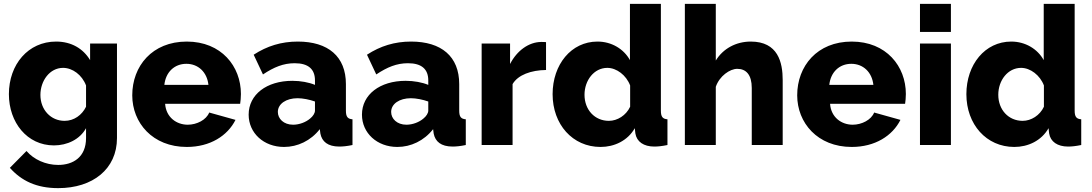

<svg xmlns="http://www.w3.org/2000/svg" viewBox="-20 -750 5647 993"><path d="M26 -263C26 -117 120 2 259 2C328 2 393 -29 425 -87V-36C425 63 358 103 281 103C216 103 155 75 117 31L31 118C91 185 168 223 281 223C460 223 585 124 585 -36V-525H446V-439C410 -499 349 -535 270 -535C126 -535 26 -417 26 -263ZM425 -198C404 -155 363 -125 314 -125C243 -125 189 -182 189 -259C189 -332 237 -399 306 -399C355 -399 404 -363 425 -308Z M946 10C1067 10 1157 -48 1198 -130L1062 -168C1047 -130 998 -105 951 -105C893 -105 839 -143 834 -213H1222C1224 -226 1226 -245 1226 -264C1226 -407 1125 -535 946 -535C767 -535 664 -408 664 -257C664 -115 769 10 946 10ZM830 -311C837 -377 882 -420 944 -420C1005 -420 1051 -377 1058 -311Z M1266 -157C1266 -62 1344 10 1449 10C1519 10 1587 -22 1634 -82L1637 -59C1645 -18 1675 8 1735 8C1752 8 1775 6 1803 0V-133C1778 -135 1769 -146 1769 -178V-315C1769 -458 1677 -535 1520 -535C1435 -535 1361 -512 1292 -467L1340 -365C1397 -403 1446 -423 1504 -423C1575 -423 1609 -392 1609 -334V-311C1578 -324 1535 -332 1492 -332C1359 -332 1266 -261 1266 -157ZM1584 -137C1562 -118 1528 -105 1496 -105C1447 -105 1417 -136 1417 -171C1417 -213 1460 -242 1519 -242C1546 -242 1581 -235 1609 -225V-178C1609 -165 1599 -149 1584 -137Z M1852 -157C1852 -62 1930 10 2035 10C2105 10 2173 -22 2220 -82L2223 -59C2231 -18 2261 8 2321 8C2338 8 2361 6 2389 0V-133C2364 -135 2355 -146 2355 -178V-315C2355 -458 2263 -535 2106 -535C2021 -535 1947 -512 1878 -467L1926 -365C1983 -403 2032 -423 2090 -423C2161 -423 2195 -392 2195 -334V-311C2164 -324 2121 -332 2078 -332C1945 -332 1852 -261 1852 -157ZM2170 -137C2148 -118 2114 -105 2082 -105C2033 -105 2003 -136 2003 -171C2003 -213 2046 -242 2105 -242C2132 -242 2167 -235 2195 -225V-178C2195 -165 2185 -149 2170 -137Z M2804 -388V-532C2798 -533 2792 -533 2778 -533C2715 -532 2654 -489 2618 -419V-525H2471V0H2631V-315C2659 -363 2727 -387 2804 -388Z M2838 -263C2838 -107 2941 10 3086 10C3157 10 3226 -22 3263 -87L3266 -60C3273 -17 3309 8 3364 8C3382 8 3403 6 3432 0V-133C3407 -135 3398 -146 3398 -178V-730H3238V-439C3206 -497 3143 -535 3070 -535C2934 -535 2838 -416 2838 -263ZM3239 -198C3218 -153 3173 -125 3129 -125C3056 -125 3003 -182 3003 -260C3003 -334 3052 -399 3121 -399C3169 -399 3219 -361 3239 -308Z M4028 0V-336C4028 -427 4004 -535 3863 -535C3787 -535 3720 -499 3682 -437V-730H3522V0H3682V-301C3701 -357 3755 -394 3793 -394C3839 -394 3868 -363 3868 -295V0Z M4385 10C4506 10 4596 -48 4637 -130L4501 -168C4486 -130 4437 -105 4390 -105C4332 -105 4278 -143 4273 -213H4661C4663 -226 4665 -245 4665 -264C4665 -407 4564 -535 4385 -535C4206 -535 4103 -408 4103 -257C4103 -115 4208 10 4385 10ZM4269 -311C4276 -377 4321 -420 4383 -420C4444 -420 4490 -377 4497 -311Z M4738 -585H4898V-730H4738ZM4738 0H4898V-525H4738Z M4978 -263C4978 -107 5081 10 5226 10C5297 10 5366 -22 5403 -87L5406 -60C5413 -17 5449 8 5504 8C5522 8 5543 6 5572 0V-133C5547 -135 5538 -146 5538 -178V-730H5378V-439C5346 -497 5283 -535 5210 -535C5074 -535 4978 -416 4978 -263ZM5379 -198C5358 -153 5313 -125 5269 -125C5196 -125 5143 -182 5143 -260C5143 -334 5192 -399 5261 -399C5309 -399 5359 -361 5379 -308Z"/></svg>

Font: FIGSv2-sans-serif ExtraBold
Style: Regular
Weight: 800
Designer: Matt McInerney, Pablo Impallari, Rodrigo Fuenzalida,Mirko Velimirovic
Foundry: Matt McInerney, Pablo Impallari, Rodrigo Fuenzalida
Version: Version 4.021;hotconv 1.0.109;makeotfexe 2.5.65596